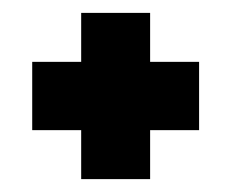

<svg xmlns="http://www.w3.org/2000/svg" viewBox="-20 -278 359 298"><path d="M289 -182V-76H213V0H106V-76H30V-182H106V-258H213V-182Z"/></svg>

Font: RIT Keram
Style: Bold
Weight: 700
Designer: Sanesh MV
Version: Version 1.0